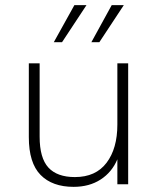

<svg xmlns="http://www.w3.org/2000/svg" viewBox="-20 -716 610 746"><path d="M266 10Q183 10 137.5 -36.5Q92 -83 92 -183V-470H134V-185Q134 -102 168 -65Q202 -28 271 -28Q352 -28 394 -83.5Q436 -139 436 -232V-470H478V0H436V-97Q415 -47 371 -18.5Q327 10 266 10ZM335 -552 414 -696H461L366 -552ZM189 -552 269 -696H316L221 -552Z"/></svg>

Font: Gantari ExtraLight
Style: Regular
Weight: 250
Designer: Anugrah Pasau
Foundry: Lafontype
Version: Version 1.000